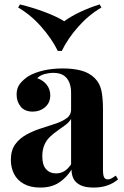

<svg xmlns="http://www.w3.org/2000/svg" viewBox="-20 -840 558 867"><path d="M162 7Q117 7 87 -10Q57 -27 43 -55.5Q29 -84 29 -118Q29 -161 48.5 -188Q68 -215 99 -232Q130 -249 164.5 -260Q199 -271 230.5 -281.5Q262 -292 281.5 -306.5Q301 -321 301 -344V-422Q301 -448 292.5 -468.5Q284 -489 266.5 -500Q249 -511 221 -511Q201 -511 181 -505.5Q161 -500 148 -487Q176 -477 191.5 -456.5Q207 -436 207 -410Q207 -376 183.5 -356Q160 -336 128 -336Q92 -336 73.5 -358.5Q55 -381 55 -413Q55 -442 69.5 -461Q84 -480 110 -497Q138 -513 177.5 -522Q217 -531 263 -531Q309 -531 346 -521.5Q383 -512 408 -487Q431 -464 438 -430.5Q445 -397 445 -346V-74Q445 -49 450 -39.5Q455 -30 467 -30Q476 -30 484.5 -35Q493 -40 503 -47L513 -30Q492 -12 464.5 -2.5Q437 7 403 7Q366 7 344 -3.5Q322 -14 312.5 -32Q303 -50 303 -74Q279 -36 245 -14.5Q211 7 162 7ZM233 -57Q253 -57 269.5 -66.5Q286 -76 301 -98V-303Q292 -288 276 -276Q260 -264 242 -251.5Q224 -239 207.5 -224Q191 -209 181 -187Q171 -165 171 -134Q171 -95 188 -76Q205 -57 233 -57ZM430 -820 438 -806Q381 -773 333.5 -719.5Q286 -666 259 -610H241Q214 -665 166.5 -719Q119 -773 62 -806L70 -820Q128 -806 182.5 -785.5Q237 -765 270 -744Q298 -765 341 -785.5Q384 -806 430 -820Z"/></svg>

Font: Playfair Display
Style: Bold
Weight: 700
Designer: Claus Eggers Sørensen
Foundry: Claus Eggers Sørensen
Version: Version 1.203